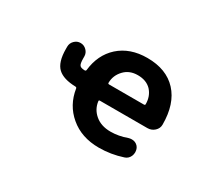

<svg xmlns="http://www.w3.org/2000/svg" viewBox="-97 -798 1194 1027"><g transform="rotate(30 500.0 -284.0)"><path d="M305.7 -331.1Q313.5 -331.1 314.5 -337.9Q325.2 -436.5 390.6 -496.1Q458 -556.6 564.5 -556.6Q682.6 -556.6 747.6 -486.3Q812.5 -416 812.5 -288.1Q812.5 -264.6 794.4 -248Q776.4 -231.4 751 -231.4H458Q451.2 -231.4 452.1 -224.6Q458 -178.7 493.2 -148.4Q530.3 -116.2 589.8 -116.2Q639.6 -116.2 690.4 -134.8Q700.2 -137.7 710 -137.7Q720.7 -137.7 730.5 -133.8Q750 -125 756.8 -105.5Q759.8 -95.7 759.8 -85.9Q759.8 -74.2 754.9 -62.5Q745.1 -41 723.6 -34.2Q652.3 -10.7 578.1 -10.7Q470.7 -10.7 399.4 -71.3Q330.1 -129.9 315.4 -223.6Q314.5 -231.4 306.6 -231.4Q232.4 -233.4 198.2 -264.6Q162.1 -297.9 162.1 -380.9V-394.5Q162.1 -416 177.7 -431.6Q193.4 -447.3 214.8 -447.3Q236.3 -447.3 252 -431.6Q267.6 -416 267.6 -394.5V-384.8Q267.6 -347.7 276.4 -339.8Q283.2 -332 305.7 -331.1ZM672.9 -331.1Q679.7 -331.1 679.7 -337.9Q679.7 -386.7 649.4 -419.9Q619.1 -451.2 566.4 -451.2Q515.6 -451.2 484.4 -418.9Q450.2 -383.8 450.2 -336.9Q450.2 -331.1 458 -331.1Z"/></g></svg>

Font: Gen Jyuu Gothic Monospace Bold
Style: Bold
Weight: 700
Designer: [Source Han Sans]
Ryoko NISHIZUKA  (kana & ideographs); Paul D. Hunt (Latin, Greek & Cyrillic); Wenlong ZHANG  (bopomofo
Version: Version 1.002.20150607